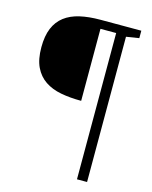

<svg xmlns="http://www.w3.org/2000/svg" viewBox="-113 -746 713 899"><g transform="rotate(15 243.0 -296.0)"><path d="M397 -625V79.1H348.1V-629.9H272V-280.8Q217.8 -280.8 172.9 -289.3Q127.9 -297.9 95.5 -319.8Q63 -341.8 44.9 -379.4Q26.9 -417 26.9 -475.1Q26.9 -530.3 42.5 -567.6Q58.1 -605 88.1 -627.9Q118.2 -650.9 161.6 -660.9Q205.1 -670.9 261.2 -670.9H459V-634.8Z"/></g></svg>

Font: Charis SIL Viet
Style: Regular
Weight: 400
Foundry: SIL International
Version: Version 5.000